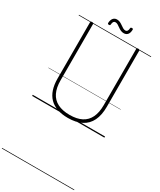

<svg xmlns="http://www.w3.org/2000/svg" viewBox="-596 -1855 2481 2968"><g transform="rotate(30 645.0 -371.5)"><path d="M647 19Q538 19 455.5 -9.5Q373 -38 317.5 -94.5Q262 -151 234 -235.5Q206 -320 206 -432V-1434Q206 -1444 212 -1448.5Q218 -1453 232 -1453Q247 -1453 253.5 -1448.5Q260 -1444 260 -1434V-430Q260 -298 303 -210Q346 -122 432.5 -78.5Q519 -35 647 -35Q775 -35 860 -78.5Q945 -122 987.5 -210Q1030 -298 1030 -430V-1434Q1030 -1444 1036.5 -1448.5Q1043 -1453 1056 -1453Q1084 -1453 1084 -1434V-432Q1084 -283 1035 -182.5Q986 -82 888.5 -31.5Q791 19 647 19ZM477 -1545Q454 -1545 454 -1565Q456 -1619 480.5 -1649.5Q505 -1680 547 -1680Q579 -1680 605 -1667Q631 -1654 653.5 -1637.5Q676 -1621 697.5 -1608.5Q719 -1596 741 -1596Q763 -1596 775 -1613.5Q787 -1631 788 -1663Q789 -1681 812 -1681Q825 -1681 830 -1676.5Q835 -1672 834 -1661Q833 -1606 808.5 -1576.5Q784 -1547 740 -1547Q710 -1547 683.5 -1559.5Q657 -1572 634.5 -1589Q612 -1606 590.5 -1618.5Q569 -1631 547 -1631Q526 -1631 514.5 -1614.5Q503 -1598 501 -1564Q500 -1553 494.5 -1549Q489 -1545 477 -1545ZM0 928H1290V938H0ZM0 -20H1290V0H0ZM0 -505H1290V-500H0ZM0 -1448H1290V-1438H0Z"/></g></svg>

Font: Playwrite ID Guides
Style: Regular
Weight: 400
Designer: Veronika Burian, José Scaglione
Foundry: TypeTogether
Version: Version 1.003